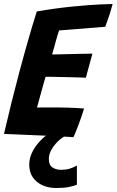

<svg xmlns="http://www.w3.org/2000/svg" viewBox="-25 -683 586 965"><path d="M361.5 149V245.5Q347 251.5 321.8 256.8Q296.5 262 257.5 262Q220 262 189.2 248.5Q158.5 235 140.2 208.8Q122 182.5 122 144.5Q122 114 135 86Q148 58 168 35Q188 12 209.8 -4Q231.5 -20 248.5 -26.5L303.5 0Q286 8.5 266.5 27.2Q247 46 233.8 69Q220.5 92 220.5 115.5Q220.5 146.5 238.5 158.5Q256.5 170.5 281.5 170.5Q305 170.5 323.8 165.2Q342.5 160 361.5 149ZM344 6.5Q294.5 3 246 0.5Q197.5 -2 147 -3.5Q110 -5 71 -6.8Q32 -8.5 -5 -10Q14 -92.5 33.5 -170.8Q53 -249 71.5 -318Q102.5 -434 125.8 -513.2Q149 -592.5 160 -625.5Q257 -642 338.2 -650Q419.5 -658 473.5 -660.5Q527.5 -663 541 -663Q533.5 -634 524.5 -606.5Q515.5 -579 504 -548.5L272 -530Q269 -522 264 -505.5Q259 -489 253.8 -469.8Q248.5 -450.5 244 -434Q239.5 -417.5 237 -409Q248.5 -409.5 268.2 -409.8Q288 -410 312 -410.8Q336 -411.5 360.2 -412Q384.5 -412.5 405.2 -412.8Q426 -413 439.5 -413.5L406.5 -292.5Q400 -293 380 -293.5Q360 -294 333.5 -294.8Q307 -295.5 280.2 -296Q253.5 -296.5 233 -297Q212.5 -297.5 204 -297Q202.5 -291.5 198.2 -277.2Q194 -263 189 -244.5Q184 -226 178.5 -206.5Q173 -187 168.5 -170Q164 -153 161 -142.5Q169 -143 197.5 -143Q226 -143 254 -143Q281.5 -143 309 -142.2Q336.5 -141.5 359.8 -140.2Q383 -139 397.5 -137.5Q392.5 -120 384.8 -97.8Q377 -75.5 368.8 -53.8Q360.5 -32 354 -15.8Q347.5 0.5 344 6.5Z"/></svg>

Font: Grandstander Thin SemiBold
Style: Italic
Weight: 600
Italic angle: -15°
Version: Version 1.200